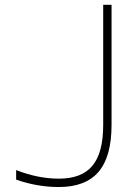

<svg xmlns="http://www.w3.org/2000/svg" viewBox="-20 -752 548 784"><path d="M401.4 -732.4H435.5V-242.2Q435.5 -112.3 382.3 -50.3Q329.1 11.7 220.7 11.7Q131.8 11.7 45.9 -18.6V-57.6Q134.8 -22.5 220.7 -22.5Q313.5 -22.5 357.4 -75.2Q401.4 -127.9 401.4 -242.2Z"/></svg>

Font: Gen Shin Gothic ExtraLight
Style: Regular
Weight: 100
Designer: [Source Han Sans]
Ryoko NISHIZUKA  (kana & ideographs); Paul D. Hunt (Latin, Greek & Cyrillic); Wenlong ZHANG  (bopomofo
Version: Version 1.002.20150607